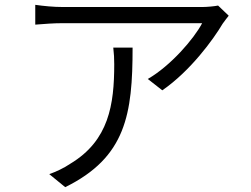

<svg xmlns="http://www.w3.org/2000/svg" viewBox="-20 -741 1040 795"><path d="M927 -676 883 -718C869 -715 837 -712 819 -712C758 -712 284 -712 238 -712C202 -712 161 -716 126 -721V-639C164 -642 202 -645 238 -645C283 -645 745 -645 817 -645C783 -580 686 -468 592 -414L652 -367C768 -447 863 -577 902 -643C909 -653 920 -667 927 -676ZM529 -544H449C452 -519 453 -498 453 -475C453 -308 431 -159 271 -63C245 -45 210 -29 184 -20L250 34C502 -90 529 -269 529 -544Z"/></svg>

Font: Noto Sans HK DemiLight
Style: Regular
Weight: 350
Designer: Ryoko NISHIZUKA 西塚涼子 (kana, bopomofo & ideographs); Paul D. Hunt (Latin, Greek & Cyrillic); Sandoll Communications 산돌커뮤니
Foundry: Adobe
Version: Version 2.004;hotconv 1.0.118;makeotfexe 2.5.65603